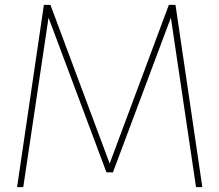

<svg xmlns="http://www.w3.org/2000/svg" viewBox="-20 -770 902 790"><path d="M50.3 0 160.6 -750H187.5L431.2 -97.2L674.8 -750H702.1L812.5 0H786.6L683.1 -697.3L444.8 -61H418L179.7 -697.3L75.7 0Z"/></svg>

Font: Spartan MB Thin
Style: Regular
Weight: 100
Designer: Matt Bailey, Mirko Velimirovic
Foundry: Matt Bailey
Version: Version 1.005